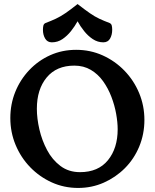

<svg xmlns="http://www.w3.org/2000/svg" viewBox="-20 -917 763 948"><path d="M356 -671Q426 -671 487 -643.5Q548 -616 594.5 -568Q641 -520 667 -457.5Q693 -395 693 -325Q693 -255 667.5 -193.5Q642 -132 596.5 -86.5Q551 -41 492 -15Q433 11 366 11Q296 11 235.5 -16.5Q175 -44 129 -91.5Q83 -139 57 -201.5Q31 -264 31 -334Q31 -403 55.5 -463.5Q80 -524 124.5 -571Q169 -618 228 -644.5Q287 -671 356 -671ZM347 -593Q259 -593 210.5 -534.5Q162 -476 162 -380Q162 -332 174.5 -278Q187 -224 212.5 -176Q238 -128 278.5 -97.5Q319 -67 375 -67Q465 -67 513 -126Q561 -185 561 -279Q561 -313 553.5 -355Q546 -397 530 -439Q514 -481 489 -516Q464 -551 428.5 -572Q393 -593 347 -593ZM363 -812Q350 -788 331 -764Q312 -740 288.5 -724Q265 -708 236 -708Q214 -708 203 -726.5Q192 -745 192 -770Q192 -781 194 -790Q196 -799 204 -803Q233 -814 255.5 -824.5Q278 -835 303 -852Q328 -869 363 -897Q399 -869 423.5 -852Q448 -835 470.5 -824.5Q493 -814 522 -803Q530 -799 532 -790Q534 -781 534 -770Q534 -745 523.5 -726.5Q513 -708 490 -708Q462 -708 438 -724Q414 -740 395 -764Q376 -788 363 -812Z"/></svg>

Font: Young Serif
Style: Regular
Weight: 400
Designer: Bastien Sozeau
Foundry: NBR — Bastien Sozeau
Version: Version 3.004; ttfautohint (v1.8.4.7-5d5b);gftools[0.9.33]